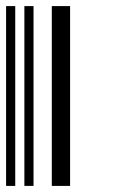

<svg xmlns="http://www.w3.org/2000/svg" viewBox="-20 -610 370 630"><path d="M0 0V-590H30V0ZM60 0V-590H90V0ZM150 0V-590H210V0Z"/></svg>

Font: Libre Barcode 128
Style: Regular
Weight: 400
Version: Version 1.005; ttfautohint (v1.8.3)